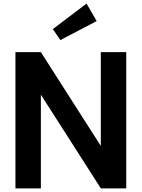

<svg xmlns="http://www.w3.org/2000/svg" viewBox="-20 -1037 780 1057"><path d="M205 0H65V-750H205L535 -233.6V-750H675V0H535L205 -515.9ZM312.3 -816.4 270.9 -876.8 456.4 -1017.3 512.3 -920.9Z"/></svg>

Font: Spartan MB
Style: Bold
Weight: 700
Designer: Matt Bailey, Mirko Velimirovic
Foundry: Matt Bailey
Version: Version 1.005